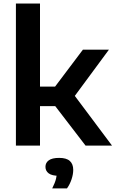

<svg xmlns="http://www.w3.org/2000/svg" viewBox="-20 -828 657 1092"><path d="M466.5 0 251.5 -280 451.5 -545.5H599.5L392.5 -265V-300L617 0ZM195 -224.5V-335.5H302.5V-224.5ZM70.5 0V-808H207.5V0ZM277 243.5Q293 211.5 298.5 189.2Q304 167 304 143.5L328 172H317.5Q275.5 172 257 158Q238.5 144 238.5 121Q238.5 97.5 257.5 83.8Q276.5 70 316.5 70Q358 70 377.2 87.5Q396.5 105 396.5 138Q396.5 163 387 191.8Q377.5 220.5 361 243.5Z"/></svg>

Font: Encode Sans SemiExpanded SemiBold
Style: Regular
Weight: 600
Width: 6
Designer: Multiple Designers
Foundry: Impallari Type
Version: Version 3.002